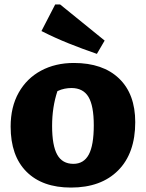

<svg xmlns="http://www.w3.org/2000/svg" viewBox="-20 -834 659 866"><path d="M300 12Q171 12 99.5 -59.5Q28 -131 28 -263Q28 -352 64.5 -416.5Q101 -481 165.5 -515.5Q230 -550 313 -550Q444 -550 517 -480Q590 -410 590 -283Q590 -143 513 -65.5Q436 12 300 12ZM311 -95Q358 -95 380.5 -137Q403 -179 403 -269Q403 -357 379 -397Q355 -437 302 -437Q288 -437 272 -434Q256 -431 239 -423Q215 -351 215 -266Q215 -178 238 -136.5Q261 -95 311 -95ZM417 -591Q353 -613 290.5 -638Q228 -663 167 -694L229 -814H251L452 -651Z"/></svg>

Font: Piazzolla SC ExtraBold
Style: Regular
Weight: 800
Designer: Juan Pablo del Peral
Foundry: Huerta Tipografica
Version: Version 1.330